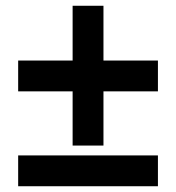

<svg xmlns="http://www.w3.org/2000/svg" viewBox="-20 -646 611 666"><path d="M231.9 -141.1H338.9V-329.1H527.8V-436H338.9V-626H231.9V-436H43V-329.1H231.9ZM527.8 0V-106.9H43V0Z"/></svg>

Font: Sahel
Style: Bold
Weight: 700
Foundry: Saber Rastikerdar (saber.rastikerdar@gmail.com)
Version: Version 3.4.0